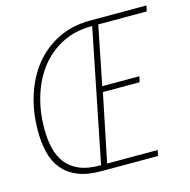

<svg xmlns="http://www.w3.org/2000/svg" viewBox="-99 -757 847 854"><g transform="rotate(-15 324.5 -330.0)"><path d="M264 0Q199 0 156 -18Q113 -36 86.5 -68.5Q60 -101 49 -146Q38 -191 38 -246Q38 -332 62 -407.5Q86 -483 131 -539Q176 -595 241.5 -627.5Q307 -660 390 -660H649L643 -634H420L366 -364H537L531 -338H362L298 -26H531L525 0ZM266 -26H270L392 -634H388Q311 -634 251 -602.5Q191 -571 150.5 -518Q110 -465 89 -395Q68 -325 68 -248Q68 -199 77.5 -158.5Q87 -118 109.5 -88.5Q132 -59 170 -42.5Q208 -26 266 -26Z"/></g></svg>

Font: Source Code Pro ExtraLight
Style: Italic
Weight: 200
Italic angle: -11°
Monospace: yes
Designer: Paul D. Hunt, Teo Tuominen
Foundry: Adobe Systems Incorporated
Version: Version 1.050;PS 1.000;hotconv 16.6.51;makeotf.lib2.5.65220